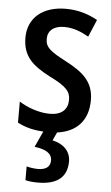

<svg xmlns="http://www.w3.org/2000/svg" viewBox="-55 -680 500 864"><g transform="rotate(5 194.5 -248.0)"><path d="M281 40C281 -5 250 -37 199 -48L216 -85C304 -97 355 -151 355 -243C355 -328 304 -367 229 -407C154 -446 133 -463 133 -501C133 -538 160 -561 207 -561C248 -561 283 -547 318 -527L351 -605C306 -630 260 -643 207 -643C104 -643 37 -588 37 -498C37 -413 83 -374 162 -333C240 -295 257 -272 257 -236C257 -193 230 -166 176 -166C126 -166 73 -186 37 -209V-114C69 -97 107 -86 154 -84L121 -12C172 -6 200 11 200 43C200 71 181 86 144 86C128 86 108 83 93 79V141C108 145 127 147 150 147C239 147 281 109 281 40Z"/></g></svg>

Font: Noto Sans Kannada UI Condensed Medium
Style: Regular
Weight: 500
Width: 3
Designer: Jelle Bosma - Monotype Design Team
Foundry: Monotype Imaging Inc.
Version: Version 2.005